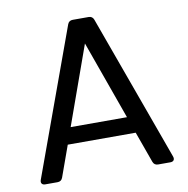

<svg xmlns="http://www.w3.org/2000/svg" viewBox="-78 -769 830 846"><g transform="rotate(-10 337.0 -346.5)"><path d="M373 -693H302C291 -693 283 -688 279 -677L41 -23C36 -9 43 0 57 0H112C123 0 131 -5 135 -16L185 -155H489L539 -16C543 -5 551 0 562 0H617C631 0 638 -9 633 -23L396 -677C392 -688 384 -693 373 -693ZM211 -229 337 -581 463 -229Z"/></g></svg>

Font: Arvore Sans
Style: Regular
Weight: 400
Designer: Jonny Pinhorn (Latin) Dan Schunck (customization for Arvore)
Version: Version 1.000;Glyphs 3.3 (3305)